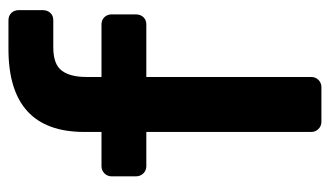

<svg xmlns="http://www.w3.org/2000/svg" viewBox="-183 -597 780 454"><g transform="rotate(-90 207.0 -370.0)"><path d="M146 0Q136 0 129 -7Q122 -14 122 -24V-414H41Q31 -414 24 -421Q17 -428 17 -439V-496Q17 -506 24 -513Q31 -520 41 -520H122V-561Q122 -740 318 -740H386Q397 -740 403.5 -733Q410 -726 410 -716V-659Q410 -648 403.5 -641Q397 -634 386 -634H322Q282 -634 267 -614Q252 -594 252 -556V-520H376Q387 -520 393.5 -513Q400 -506 400 -496V-439Q400 -428 393.5 -421Q387 -414 376 -414H252V-24Q252 -14 245 -7Q238 0 228 0Z"/></g></svg>

Font: Rubik Medium
Style: Regular
Weight: 500
Designer: Hubert and Fischer
Foundry: Hubert and Fischer
Version: Version 2.300; ttfautohint (v1.8.4.7-5d5b);gftools[0.9.30]